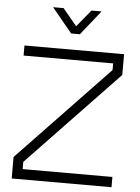

<svg xmlns="http://www.w3.org/2000/svg" viewBox="-60 -960 731 1006"><g transform="rotate(5 305.0 -456.5)"><path d="M93 -92V-54H565V0H40V-113L517 -612V-647H46V-700H570V-591ZM233 -913 307 -824 380 -913H433L330 -784H284L178 -913Z"/></g></svg>

Font: Turret Road
Style: Regular
Weight: 400
Designer: Noponies
Foundry: Noponies
Version: Version 1.001; ttfautohint (v1.8)